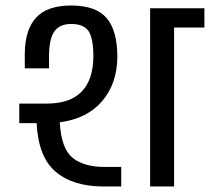

<svg xmlns="http://www.w3.org/2000/svg" viewBox="-20 -677 762 697"><path d="M360 -71H420V0H357Q245 0 182 -53.5Q119 -107 113 -230H50V-301H150Q234 -301 276 -344Q318 -387 319 -470Q319 -538 301.5 -564Q284 -590 238 -590Q198 -590 178.5 -564.5Q159 -539 158 -477V-429H70V-484Q71 -570 111.5 -613.5Q152 -657 238 -657Q328 -657 367 -611.5Q406 -566 406 -470Q405 -373 350.5 -309.5Q296 -246 197 -233Q202 -139 242.5 -105Q283 -71 360 -71ZM722 -577H612V0H525V-647H722Z"/></svg>

Font: Biryani
Style: Regular
Weight: 400
Designer: Dan Reynolds and Mathieu Reguer
Foundry: Dan Reynolds and Mathieu Reguer
Version: Version 1.004; ttfautohint (v1.1) -l 5 -r 5 -G 72 -x 0 -D la